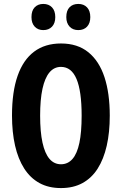

<svg xmlns="http://www.w3.org/2000/svg" viewBox="-20 -946 619 976"><path d="M538 -358Q538 -273 522.5 -205Q507 -137 476.5 -89Q446 -41 399.5 -15.5Q353 10 290 10Q227 10 180.5 -15.5Q134 -41 103 -89.5Q72 -138 56.5 -206Q41 -274 41 -359Q41 -479 69.5 -560.5Q98 -642 153.5 -683.5Q209 -725 290 -725Q374 -725 429 -680.5Q484 -636 511 -554Q538 -472 538 -358ZM184 -358Q184 -276 196 -221Q208 -166 231.5 -138.5Q255 -111 290 -111Q325 -111 348.5 -138Q372 -165 383.5 -219.5Q395 -274 395 -358Q395 -483 369 -544.5Q343 -606 290 -606Q255 -606 231.5 -578Q208 -550 196 -495Q184 -440 184 -358ZM140 -859Q140 -892 156.5 -909Q173 -926 200 -926Q228 -926 244.5 -908.5Q261 -891 261 -859Q261 -828 244.5 -810.5Q228 -793 200 -793Q173 -793 156.5 -810.5Q140 -828 140 -859ZM317 -859Q317 -892 333.5 -909Q350 -926 378 -926Q406 -926 422.5 -908.5Q439 -891 439 -859Q439 -828 422.5 -810.5Q406 -793 378 -793Q350 -793 333.5 -811Q317 -829 317 -859Z"/></svg>

Font: Noto Sans Display ExtraCondensed
Style: Regular
Weight: 400
Width: 2
Version: Version 2.003